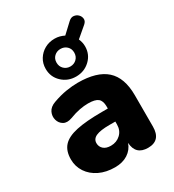

<svg xmlns="http://www.w3.org/2000/svg" viewBox="-201 -950 971 1073"><g transform="rotate(-30 284.0 -413.0)"><path d="M288 -537Q235 -537 198 -572Q161 -607 161 -659Q161 -694 178 -721.5Q195 -749 223.5 -765Q252 -781 288 -781Q305 -781 320 -777Q335 -773 349 -766L411 -824Q427 -839 444 -837Q461 -835 472.5 -823.5Q484 -812 485.5 -796Q487 -780 471 -766L404 -709Q415 -684 415 -659Q415 -607 378 -572Q341 -537 288 -537ZM288 -602Q312 -602 328.5 -618Q345 -634 345 -659Q345 -684 328.5 -699.5Q312 -715 288 -715Q264 -715 247.5 -699.5Q231 -684 231 -659Q231 -634 247.5 -618Q264 -602 288 -602ZM223 11Q166 11 122.5 -10Q79 -31 54.5 -68Q30 -105 30 -151Q30 -205 58 -236Q86 -267 148.5 -280.5Q211 -294 313 -294H351V-308Q351 -344 332.5 -359Q314 -374 269 -374Q244 -374 214.5 -368.5Q185 -363 148 -349Q115 -337 93.5 -349.5Q72 -362 65 -387Q58 -412 69.5 -436.5Q81 -461 114 -473Q161 -490 202 -496.5Q243 -503 277 -503Q400 -503 459.5 -449.5Q519 -396 519 -283V-81Q519 9 437 9Q358 9 353 -71Q340 -33 306 -11Q272 11 223 11ZM351 -210H313Q254 -210 226.5 -197.5Q199 -185 199 -158Q199 -135 215.5 -120Q232 -105 263 -105Q300 -105 325.5 -129Q351 -153 351 -192Z"/></g></svg>

Font: Chiron GoRound TC H
Style: Regular
Weight: 900
Designer: Ryoko NISHIZUKA 西塚涼子 (kana, bopomofo & ideographs); Paul D. Hunt (Latin, Greek & Cyrillic); Sandoll Communications 산돌커뮤니
Foundry: Adobe
Version: Version 1.000;hotconv 1.1.1;makeotfexe 2.6.0